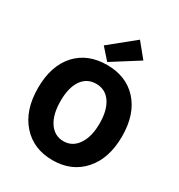

<svg xmlns="http://www.w3.org/2000/svg" viewBox="-235 -1181 1256 1349"><g transform="rotate(30 393.0 -506.5)"><path d="M146 -90Q52 -195 52 -376Q52 -556 146 -659Q238 -758 393 -758Q548 -758 640 -658Q734 -555 734 -376Q734 -195 640 -90Q547 14 393 14Q239 14 146 -90ZM509 -204Q552 -267 552 -376Q552 -483 509 -545Q467 -605 393 -605Q319 -605 277 -545Q235 -484 235 -376Q235 -267 277 -204Q320 -140 393 -140Q466 -140 509 -204ZM303 -865 503 -1027 597 -912 382 -776Z"/></g></svg>

Font: Source Han Sans CN Heavy
Style: Bold
Weight: 900
Designer: Ryoko NISHIZUKA (kana & ideographs); Paul D. Hunt (Latin, Greek & Cyrillic); Wenlong ZHANG (bopomofo); Sandoll Communica
Foundry: Adobe Systems Incorporated
Version: Version 1.000;PS 1;hotconv 1.0.78;makeotf.lib2.5.61930